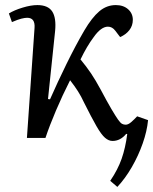

<svg xmlns="http://www.w3.org/2000/svg" viewBox="-20 -543 604 756"><path d="M177 -152Q206 -218 241.5 -290.5Q277 -363 312 -423Q342 -474 371 -498.5Q400 -523 436 -523Q466 -523 484.5 -506.5Q503 -490 503 -465Q503 -442 489.5 -424.5Q476 -407 453 -397L434 -422Q422 -438 405 -438Q378 -438 349 -397Q322 -361 297 -309Q321 -280 338.5 -254Q356 -228 376 -191Q402 -142 418.5 -114Q435 -86 444.5 -72.5Q454 -59 460.5 -55.5Q467 -52 475 -52Q485 -52 497 -62.5Q509 -73 520 -85L563 -70Q559 -27 542 21.5Q525 70 499 115Q473 160 442 193L414 169Q444 125 459 82Q474 39 481 -15L477 -16Q454 12 423 12Q408 12 393.5 -0.5Q379 -13 360 -46Q341 -79 311 -139Q300 -163 287 -183.5Q274 -204 256 -227Q226 -168 200.5 -108Q175 -48 159 0H86L116 -433Q119 -473 87 -473Q78 -473 64 -469.5Q50 -466 27 -456L15 -490Q36 -503 69 -513Q102 -523 127 -523Q169 -523 185.5 -498Q202 -473 197 -421L169 -153Z"/></svg>

Font: Literata 36pt
Style: Italic
Weight: 400
Italic angle: -2°
Designer: Latin by Veronika Burian and Jose Scaglione. Greek by Irene Vlachou. Cyrillic by Vera Evstafieva
Foundry: TypeTogether
Version: Version 3.002